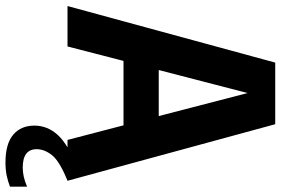

<svg xmlns="http://www.w3.org/2000/svg" viewBox="-178 -602 1001 684"><g transform="rotate(90 322.0 -259.5)"><path d="M1 0 202.5 -740H422L623.5 0H478L426 -199.5H196.5L145 0ZM229 -325H393L311 -641.5ZM559 221Q492 221 459.5 193.5Q427 166 427 118Q427 71 460.8 34.2Q494.5 -2.5 580 -37L623.5 0Q554 28 532.5 55Q511 82 511 110Q511 159.5 576.5 159.5Q591.5 159.5 608.2 156Q625 152.5 644.5 144V205Q625 212.5 604.2 216.8Q583.5 221 559 221Z"/></g></svg>

Font: Encode Sans Cnd
Style: Bold
Weight: 700
Width: 3
Designer: Multiple Designers
Foundry: Impallari Type
Version: Version 3.002; ttfautohint (v1.8.3) -l 8 -r 50 -G 200 -x 14 